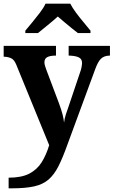

<svg xmlns="http://www.w3.org/2000/svg" viewBox="-20 -786 619 1046"><path d="M27 182Q97 182 139.5 160Q182 138 207 98Q232 58 248 5L68 -435Q57 -461 41 -468.5Q25 -476 4 -477H0V-536H285V-483H282Q254 -483 238 -475Q222 -467 222 -446Q222 -438 225.5 -426.5Q229 -415 232 -407L301 -224Q315 -186 321 -162Q327 -138 329 -118Q331 -139 339.5 -165Q348 -191 351 -198L417 -394Q421 -404 424 -419Q427 -434 427 -443Q427 -465 409 -473.5Q391 -482 358 -483H354V-536H579V-483H575Q547 -482 530.5 -466.5Q514 -451 499 -410L348 0Q322 73 298.5 119.5Q275 166 244 192.5Q213 219 165.5 229.5Q118 240 44 240H27ZM118 -619Q134 -638 155.5 -664Q177 -690 197.5 -717Q218 -744 228 -766H363Q374 -744 394 -717Q414 -690 436 -664Q458 -638 473 -619V-606H404Q390 -617 370 -633Q350 -649 330 -666Q310 -683 295 -696Q273 -676 240.5 -649.5Q208 -623 187 -606H118Z"/></svg>

Font: NotoSerif-Bold
Style: Regular
Weight: 700
Designer: Monotype Design Team
Foundry: Monotype Imaging Inc.
Version: Version 2.007; ttfautohint (v1.8) -l 8 -r 50 -G 200 -x 14 -D